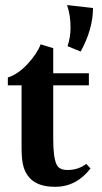

<svg xmlns="http://www.w3.org/2000/svg" viewBox="-20 -720 401 752"><path d="M244.6 -539.1Q256.3 -574.2 256.3 -612.3Q256.3 -660.2 242.7 -700.2L344.2 -688.5Q344.2 -606 295.9 -518.1ZM196.3 11.7Q128.9 11.7 97.2 -22Q80.1 -40 72.3 -66.2Q64.5 -92.3 64.5 -139.6V-385.7H10.7V-416.5Q49.8 -428.7 87.2 -468.5Q124.5 -508.3 139.2 -546.4L188.5 -531.2V-433.1H328.1V-385.7H188.5V-173.8Q188.5 -100.6 202.6 -73.7Q212.9 -54.2 244.6 -54.2Q286.1 -54.2 317.9 -78.1L334.5 -60.1Q278.8 11.7 196.3 11.7Z"/></svg>

Font: Elstob
Style: Bold
Weight: 700
Designer: Peter S. Baker
Version: Version 1.015